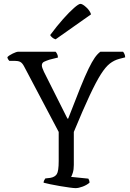

<svg xmlns="http://www.w3.org/2000/svg" viewBox="-20 -971 672 991"><path d="M370 0Q361 0 339 -3Q317 -6 290 -10.5Q263 -15 239.5 -20Q216 -25 205 -28Q205 -35 208.5 -41Q212 -47 214 -50L240 -53Q263 -57 273 -72Q283 -87 283 -140V-290L104 -629Q95 -646 84.5 -651.5Q74 -657 55 -657H28Q26 -659 22.5 -664Q19 -669 18 -676Q26 -685 45.5 -694.5Q65 -704 74 -704H267Q271 -700 275 -692Q279 -684 279 -674L235 -663Q220 -658 208 -652.5Q196 -647 196 -633Q196 -623 207 -600L328 -359H332Q369 -455 394 -517Q419 -579 437 -616Q455 -653 469 -673Q483 -693 498 -704H615Q619 -700 622.5 -692Q626 -684 626 -675L595 -667Q569 -660 547 -643Q525 -626 500.5 -587.5Q476 -549 442.5 -477.5Q409 -406 361 -290V-120Q361 -96 356 -80Q351 -64 347 -58L436 -49Q438 -45 440 -40.5Q442 -36 442 -28Q428 -16 407 -8Q386 0 370 0ZM267 -768Q257 -771 249.5 -777.5Q242 -784 239 -790Q273 -836 305.5 -872.5Q338 -909 362 -930Q386 -951 395 -951Q406 -951 425 -933.5Q444 -916 450 -897Z"/></svg>

Font: Texturina ExtraLight
Style: Regular
Weight: 200
Designer: Guillermo Torres Carreño
Foundry: Omnibus-Type
Version: Version 1.002; ttfautohint (v1.8.3)